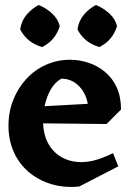

<svg xmlns="http://www.w3.org/2000/svg" viewBox="-20 -736 524 771"><path d="M298 13Q237 19 185 3Q133 -13 94.5 -46Q56 -79 35 -126.5Q14 -174 14 -231Q14 -287 33.5 -335.5Q53 -384 86.5 -420Q120 -456 165 -476Q210 -496 261 -496Q299 -496 335.5 -484Q372 -472 402 -447Q432 -422 449 -384.5Q466 -347 466 -296L333 -275Q338 -312 325.5 -345.5Q313 -379 287 -399.5Q261 -420 226 -420Q200 -405 184 -377Q168 -349 160.5 -316Q153 -283 153 -252Q153 -198 173 -161Q193 -124 228 -104.5Q263 -85 306 -85Q337 -85 368 -94.5Q399 -104 434 -121L455 -68ZM408 -238 120 -241 112 -307 406 -323 466 -296ZM379 -547Q318 -565 291 -618Q296 -652 316.5 -676.5Q337 -701 365 -716Q395 -704 419 -682Q443 -660 450 -631Q432 -573 379 -547ZM149 -547Q88 -565 61 -618Q66 -652 86.5 -676.5Q107 -701 135 -716Q165 -704 189 -682Q213 -660 220 -631Q202 -573 149 -547Z"/></svg>

Font: Eczar SemiBold
Style: Regular
Weight: 600
Designer: Vaibhav Singh
Foundry: Rosetta Type Foundry
Version: Version 2.000